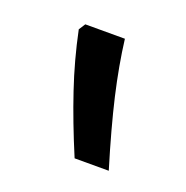

<svg xmlns="http://www.w3.org/2000/svg" viewBox="-58 -869 328 338"><g transform="rotate(20 105.5 -700.0)"><path d="M49.8 -814H124Q129.9 -766.1 142.3 -712.2Q154.8 -658.2 176.8 -585.9H112.8Q87.9 -645 70.6 -696.5Q53.2 -748 42 -801.8Z"/></g></svg>

Font: Kurinto Seri
Style: Regular
Weight: 400
Designer: Kurinto was developed by Clint Goss from a range of fonts that are compatible with the SIL Open Font License Version 1.1
Foundry: Clinton F. Goss
Version: Version 2.196; July 25, 2020